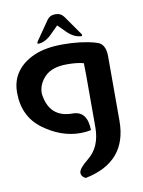

<svg xmlns="http://www.w3.org/2000/svg" viewBox="-90 -653 695 935"><g transform="rotate(-10 258.0 -185.5)"><path d="M418.9 -420.4Q467.3 -412.1 467.3 -345.2V-25.9Q467.3 177.7 257.3 219.7Q235.8 209.5 235.8 190.9Q235.8 169.9 284.2 131.3Q346.2 81.5 346.2 -16.1V-271.5L345.2 -330.6Q345.2 -331.5 344.7 -332.5Q313 -341.3 263.2 -341.3Q188.5 -341.3 153.1 -304.9Q117.7 -268.6 117.7 -222.7Q132.3 -100.6 249 -100.6Q321.3 -100.6 322.8 -5.4Q297.9 0 270 0Q175.3 0 87.6 -64.5Q0 -128.9 0 -247.6Q0 -306.2 30.3 -348.4Q60.5 -390.6 117.2 -415.5Q173.8 -440.4 259.8 -440.4Q349.6 -440.4 419.4 -420.9ZM359.9 -463.9Q320.8 -463.9 285.2 -500L249 -536.1L212.9 -500Q177.7 -463.9 140.1 -463.9V-472.7L208 -570.8Q222.2 -591.3 249.5 -591.3Q276.4 -591.3 291 -570.8L359.9 -472.7Z"/></g></svg>

Font: ALMAS
Style: Bold
Weight: 700
Designer: ALMAS Font/ by Husham Jawad Kadhim, derived from the Bainsely font by/ Paul James MIller
Foundry: High-Logic / Made with FontCreator
Version: Version 1.411;September 19, 2021;FontCreator 14.0.0.2814 32-